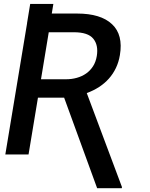

<svg xmlns="http://www.w3.org/2000/svg" viewBox="-20 -798 775 992"><path d="M7.5 0 120 -678.3H119.7L136 -777.7H255.7L247.5 -728H378.2Q500.7 -728 558.9 -672.9Q617.2 -618.3 599.4 -513.1Q593.4 -476.9 578.8 -446.6Q564.3 -416.2 542.4 -391.7Q520.6 -367.2 491.8 -348.5Q463.1 -329.9 428.3 -317.1L610.1 168.3L609.4 174.4H481.9L311.4 -293.3H176.1L127.5 0ZM321.4 -388.5Q350.9 -388.5 377.3 -396Q403.8 -403.4 425.1 -418.3Q446.4 -433.2 460.8 -455.8Q475.1 -478.3 480.1 -508.5Q489.3 -564.6 462 -598Q435 -631.4 361.5 -631.4H231.9L191.8 -388.5Z"/></svg>

Font: Inter P Medium
Style: Italic
Weight: 500
Italic angle: 9.39999°
Designer: Rasmus Andersson
Foundry: rsms
Version: Version 3.018;git-588b23468